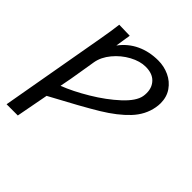

<svg xmlns="http://www.w3.org/2000/svg" viewBox="-190 -670 979 979"><g transform="rotate(45 300.0 -180.5)"><path d="M126.5 -521 204 -519 191 -435.5Q227 -484 279.5 -508.5Q332 -533 396.5 -533Q438 -533 475.5 -515.8Q513 -498.5 536 -465.2Q559 -432 559 -387Q559 -371.5 556 -355Q544.5 -291 496.2 -239.8Q448 -188.5 368.5 -140.2Q289 -92 121 -2.5L88 172H7L109 -406Q121 -473.5 126.5 -521ZM470 -350Q472 -360.5 472 -373.5Q472 -413.5 446.8 -439.2Q421.5 -465 373.5 -465Q333 -465 288.2 -440.8Q243.5 -416.5 210.8 -377Q178 -337.5 170.5 -294L164.5 -257Q145 -135 135 -89Q199 -113.5 275 -159Q351 -204.5 406.8 -256.2Q462.5 -308 470 -350Z"/></g></svg>

Font: JuliaMono Italic
Style: Regular
Weight: 400
Italic angle: -9°
Monospace: yes
Designer: cormullion
Foundry: corm
Version: Version 0.049; ttfautohint (v1.8.4)